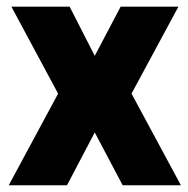

<svg xmlns="http://www.w3.org/2000/svg" viewBox="-20 -548 555 568"><path d="M186 -528.3 260.3 -382.8 336.9 -528.3H507.8L369.1 -271L515.1 0H342.8L260.3 -156.2L178.2 0H5.9L151.9 -271L13.7 -528.3Z"/></svg>

Font: Vazirmatn RD UI FD Black
Style: Regular
Weight: 900
Designer: Saber Rastikerdar
Foundry: Saber Rastikerdar
Version: Version 33.003